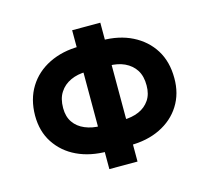

<svg xmlns="http://www.w3.org/2000/svg" viewBox="-104 -849 1057 971"><g transform="rotate(-15 424.5 -363.5)"><path d="M483.9 -88.9H367.7Q276.9 -88.9 208 -121.6Q139.6 -153.8 99.1 -215.3Q59.6 -275.4 59.6 -358.4Q60.1 -443.8 99.1 -506.8Q137.7 -569.3 207.5 -604Q277.8 -638.7 367.2 -638.7H483.4Q574.2 -638.7 642.6 -604.5Q711.9 -569.8 750.5 -507.8Q789.1 -445.8 789.1 -359.9Q789.6 -278.3 750.5 -216.8Q712.4 -156.2 642.6 -122.1Q574.2 -88.9 483.9 -88.9ZM367.7 -222.2H484.4Q530.3 -222.2 566.9 -237.8Q602.1 -252.9 623.5 -284.2Q644 -314.5 644 -359.9Q644.5 -408.2 624 -440.9Q604 -472.2 566.9 -489.7Q531.2 -505.9 484.9 -505.9H367.2Q321.3 -505.9 285.2 -489.3Q248 -472.2 227.5 -439.9Q206.5 -408.2 206.5 -358.4Q206.5 -313 227.5 -283.2Q248 -253.4 285.2 -237.8Q322.3 -222.2 367.7 -222.2ZM352.5 -727.1H500V0H352.5Z"/></g></svg>

Font: My Font
Style: Bold
Weight: 500
Designer: Rasmus Andersson
Foundry: rsms
Version: Version 0.001